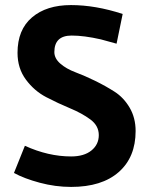

<svg xmlns="http://www.w3.org/2000/svg" viewBox="-20 -730 591 756"><path d="M463 -675 439 -558 377 -575Q311 -590 262 -590Q194 -590 194 -525Q194 -500 217.5 -479.5Q241 -459 277 -445.5Q313 -432 354 -412Q395 -392 431 -369Q467 -346 490.5 -306Q514 -266 514 -214Q514 -111 447.5 -52.5Q381 6 260 6Q198 6 136.5 -10.5Q75 -27 35 -49L78 -156Q170 -114 260 -114Q311 -114 340 -137.5Q369 -161 369 -198Q369 -235 336 -259.5Q303 -284 256 -303.5Q209 -323 162 -347.5Q115 -372 82 -416.5Q49 -461 49 -522Q49 -613 106 -661.5Q163 -710 259.5 -710Q356 -710 463 -675Z"/></svg>

Font: Gudea
Style: Bold
Weight: 700
Designer: Agustina Mingote
Foundry: Agustina Mingote
Version: Version 1.002